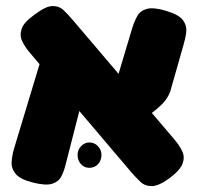

<svg xmlns="http://www.w3.org/2000/svg" viewBox="-20 -614 671 651"><path d="M555 -10Q518 17 494.5 17Q471 17 455.5 2Q440 -13 426 -29L78 -439Q64 -456 55 -475Q46 -494 53.5 -516.5Q61 -539 98 -565Q135 -593 157.5 -593.5Q180 -594 195.5 -579.5Q211 -565 226 -547L574 -138Q588 -121 597.5 -102Q607 -83 599.5 -60.5Q592 -38 555 -10ZM92 5Q48 -6 33 -24.5Q18 -43 19.5 -65Q21 -87 27 -108L123 -426L277 -347L202 -54Q197 -34 188 -16Q179 2 157 9Q135 16 92 5ZM432 -179 357 -280 429 -521Q436 -543 446 -560.5Q456 -578 478.5 -584Q501 -590 544 -577Q587 -564 600.5 -545.5Q614 -527 611.5 -505.5Q609 -484 602 -461L557 -303Q548 -280 531.5 -263Q515 -246 490.5 -227.5Q466 -209 432 -179ZM283 -45Q266 -45 254.5 -57.5Q243 -70 243 -89Q243 -106 255 -118.5Q267 -131 283 -131Q300 -131 312 -118.5Q324 -106 324 -89Q324 -70 312.5 -57.5Q301 -45 283 -45Z"/></svg>

Font: Fredoka Light
Style: Bold
Weight: 700
Version: Version 2.001